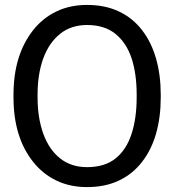

<svg xmlns="http://www.w3.org/2000/svg" viewBox="-20 -741 700 771"><path d="M329.6 10.3Q260.7 10.3 206.1 -16.1Q151.4 -42.5 113.3 -90.8Q34.2 -189.5 34.2 -350.1V-360.4Q34.2 -520.5 113.3 -620.1Q151.4 -668.5 206.1 -694.8Q260.7 -721.2 329.6 -721.2Q402.3 -721.2 457.8 -694.8Q513.2 -668.5 550.3 -620.1Q587.9 -571.8 606.7 -505.6Q625.5 -439.5 625.5 -360.4V-350.1Q625.5 -270.5 606.7 -204.6Q587.9 -138.7 550.3 -90.8Q513.2 -42.5 457.8 -16.1Q402.3 10.3 329.6 10.3ZM329.6 -69.8Q400.4 -69.8 444.3 -105Q487.8 -140.1 508.3 -203.4Q528.8 -266.6 528.8 -350.1V-361.3Q528.8 -444.3 508.3 -507.3Q487.3 -569.8 443.4 -605.2Q399.4 -640.6 329.6 -640.6Q265.6 -640.6 221.2 -605Q176.8 -569.3 153.8 -506.6Q130.9 -443.8 130.9 -361.3V-350.1Q130.9 -267.6 153.8 -204.1Q176.8 -140.6 221.2 -105.2Q265.6 -69.8 329.6 -69.8Z"/></svg>

Font: Suwannaphum
Style: Regular
Weight: 400
Designer: Danh Hong
Version: Version 8.002; ttfautohint (v1.8.3)